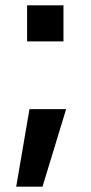

<svg xmlns="http://www.w3.org/2000/svg" viewBox="-20 -596 342 723"><path d="M140 107H41L91 -185H229ZM82 -576H219V-440H82Z"/></svg>

Font: Asta Sans
Style: Bold
Weight: 700
Designer: 42dot
Version: Version 1.000